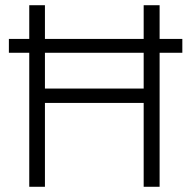

<svg xmlns="http://www.w3.org/2000/svg" viewBox="-20 -715 726 735"><path d="M678 -513H591V0H530V-321H152V0H92V-513H14V-566H92V-695H152V-566H530V-695H591V-566H678ZM530 -513H152V-376H530Z"/></svg>

Font: Cairo Light
Style: Regular
Weight: 300
Designer: Mohamed Gaber, Accademia di Belle Arti di Urbino and others
Foundry: Kief Type Foundry, Accademia di Belle Arti di Urbino and others
Version: Version 3.011